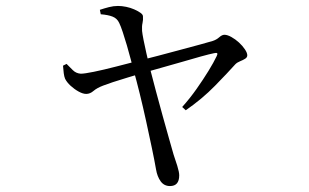

<svg xmlns="http://www.w3.org/2000/svg" viewBox="-20 -571 1040 646"><path d="M552 55Q532 55 520.5 39Q509 23 505 -1Q500 -30 491 -73Q482 -116 471.5 -164Q461 -212 450 -256.5Q439 -301 430 -333Q426 -348 420 -371Q414 -394 407 -418Q400 -442 393 -463Q386 -484 381 -494Q374 -509 359 -515Q344 -521 319 -523L316 -538Q331 -543 346.5 -547Q362 -551 377 -551Q390 -551 404.5 -548Q419 -545 431.5 -539.5Q444 -534 452.5 -528Q461 -522 461 -516Q462 -504 459.5 -493.5Q457 -483 458 -467Q459 -457 463 -436.5Q467 -416 472.5 -392Q478 -368 483 -347Q493 -308 504.5 -265Q516 -222 527.5 -180.5Q539 -139 548.5 -105.5Q558 -72 564 -51Q570 -34 576.5 -13Q583 8 583 19Q583 55 552 55ZM593 -211Q619 -240 641.5 -272Q664 -304 681.5 -332.5Q699 -361 709 -382Q713 -390 710.5 -392Q708 -394 700 -392Q685 -389 656 -381Q627 -373 591.5 -362.5Q556 -352 521 -342.5Q486 -333 459 -325Q436 -318 409 -310Q382 -302 359.5 -294.5Q337 -287 327 -283Q306 -275 294.5 -265Q283 -255 270 -255Q259 -255 244.5 -263Q230 -271 217.5 -282.5Q205 -294 199 -306Q196 -313 194.5 -324.5Q193 -336 192 -350L204 -356Q214 -346 225 -335Q236 -324 252 -323Q264 -323 296 -329.5Q328 -336 370.5 -347Q413 -358 452 -368Q477 -374 512.5 -383.5Q548 -393 585.5 -403Q623 -413 652.5 -421Q682 -429 695 -433Q708 -437 717.5 -445.5Q727 -454 735 -454Q745 -454 758.5 -446.5Q772 -439 784 -428Q796 -417 804 -405Q812 -393 812 -385Q812 -378 805 -373.5Q798 -369 788 -365Q778 -361 772 -355Q747 -327 703.5 -282.5Q660 -238 605 -200Z"/></svg>

Font: Noto Serif SC
Style: Regular
Weight: 400
Designer: Ryoko NISHIZUKA 西塚涼子 (kana & ideographs); Frank Grießhammer (Latin, Greek & Cyrillic); Wenlong ZHANG 张文龙 (bopomofo); San
Foundry: Adobe
Version: Version 2.002-H1;hotconv 1.1.0;makeotfexe 2.6.0